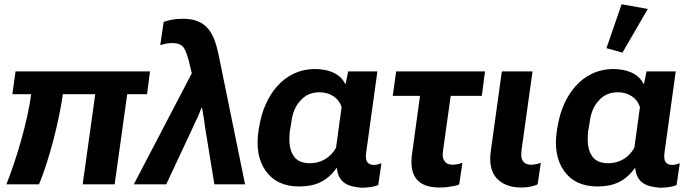

<svg xmlns="http://www.w3.org/2000/svg" viewBox="-20 -865 3258 901"><path d="M684 -530H53L38 -423H120C126 -423 127 -423 126 -421C109 -292 55 -112 10 0H163C207 -102 258 -297 275 -423H427L368 0H518L577 -423H670Z M608 0H760L886 -269C893 -286 899 -298 903 -306C908 -314 914 -331 926 -360H928C933 -331 936 -313 937 -307C938 -300 940 -288 942 -270L986 0H1130L1006 -607C985 -708 952 -777 838 -777C800 -777 769 -770 748 -762L732 -653C740 -655 748 -658 758 -660C769 -662 779 -663 789 -663C813 -663 831 -656 842 -642C852 -627 863 -597 873 -550L880 -521Z M1384 10C1460 10 1514 -14 1559 -76H1561C1568 -6 1614 11 1677 16C1714 16 1745 9 1755 3L1770 -99C1760 -95 1746 -91 1735 -91C1721 -91 1711 -95 1704 -104C1697 -113 1695 -129 1699 -154L1751 -530H1614L1602 -471H1600C1575 -524 1513 -541 1459 -541C1307 -541 1219 -411 1197 -273L1194 -258C1181 -176 1192 -112 1227 -63C1262 -14 1314 10 1384 10ZM1435 -99C1396 -99 1369 -112 1355 -138C1339 -164 1335 -200 1340 -249L1346 -283C1351 -331 1365 -367 1390 -393C1412 -419 1442 -432 1480 -432C1526 -432 1569 -408 1583 -362L1557 -172C1532 -126 1487 -99 1435 -99Z M1823 -415H1951L1915 -153C1905 -93 1913 -50 1935 -24C1957 2 1992 15 2043 15C2059 15 2077 14 2096 10C2115 8 2128 4 2135 0L2150 -101C2136 -96 2120 -92 2105 -92C2087 -92 2074 -97 2067 -108C2058 -118 2055 -138 2060 -165L2095 -415H2241L2256 -530H1839Z M2426 15C2458 15 2488 8 2503 0L2518 -101C2504 -96 2488 -92 2473 -92C2455 -92 2443 -97 2435 -108C2426 -118 2424 -138 2428 -165L2479 -530H2335L2284 -162C2274 -101 2285 -57 2311 -28C2337 0 2376 15 2426 15Z M2784 10C2860 10 2914 -14 2959 -76H2961C2968 -6 3014 11 3077 16C3114 16 3145 9 3155 3L3170 -99C3160 -95 3146 -91 3135 -91C3121 -91 3111 -95 3104 -104C3097 -113 3095 -129 3099 -154L3151 -530H3014L3002 -471H3000C2975 -524 2913 -541 2859 -541C2707 -541 2619 -411 2597 -273L2594 -258C2581 -176 2592 -112 2627 -63C2662 -14 2714 10 2784 10ZM2901 -618 3020 -823 2897 -845 2826 -639ZM2835 -99C2796 -99 2769 -112 2755 -138C2739 -164 2735 -200 2740 -249L2746 -283C2751 -331 2765 -367 2790 -393C2812 -419 2842 -432 2880 -432C2926 -432 2969 -408 2983 -362L2957 -172C2932 -126 2887 -99 2835 -99Z"/></svg>

Font: Cheyenne Sans
Style: Bold Italic
Weight: 700
Italic angle: -8.13011°
Designer: The Public Sans project authors (U.S. Web Design System), Libre Franklin designed by Pablo Impallari and Rodrigo Fuenzal
Foundry: The Cheyenne Sans Project Authors
Version: Version 2.007